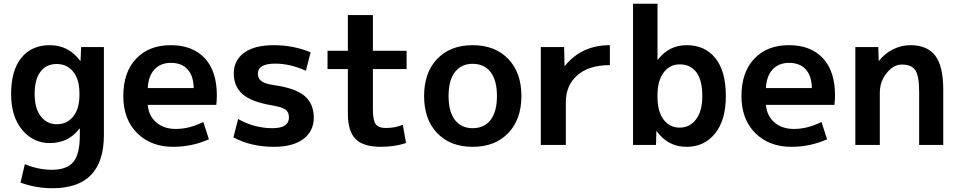

<svg xmlns="http://www.w3.org/2000/svg" viewBox="-20 -770 5095 1020"><path d="M244 -530Q344 -530 406 -447H408L411 -520H532V-53Q532 230 259 230Q169 230 89 200L112 102Q184 132 256 132Q334 132 369 91Q404 50 404 -50V-87H402Q345 -10 244 -10Q156 -10 97.5 -80.5Q39 -151 39 -270Q39 -396 93.5 -463Q148 -530 244 -530ZM164 -270Q164 -195 196.5 -152.5Q229 -110 281 -110Q336 -110 369 -151Q402 -192 402 -265V-275Q402 -348 369 -389Q336 -430 281 -430Q226 -430 195 -389Q164 -348 164 -270Z M765 -302H1009Q1008 -367 976.5 -401.5Q945 -436 888 -436Q833 -436 800.5 -401Q768 -366 765 -302ZM765 -213Q770 -154 810.5 -119.5Q851 -85 913 -85Q987 -85 1060 -122L1090 -30Q1000 10 900 10Q782 10 708.5 -63Q635 -136 635 -260Q635 -386 703 -458Q771 -530 887 -530Q1003 -530 1067.5 -461Q1132 -392 1132 -263Q1132 -238 1129 -213Z M1605 -394Q1522 -432 1442 -432Q1350 -432 1350 -378Q1350 -352 1370 -338Q1390 -324 1440 -317Q1551 -301 1599 -259.5Q1647 -218 1647 -145Q1647 -73 1591.5 -31.5Q1536 10 1435 10Q1314 10 1220 -40L1245 -138Q1330 -89 1428 -89Q1515 -89 1515 -147Q1515 -174 1497 -187.5Q1479 -201 1427 -210Q1317 -228 1269.5 -269Q1222 -310 1222 -380Q1222 -449 1276.5 -489.5Q1331 -530 1435 -530Q1539 -530 1630 -492Z M1961 -500H2140V-403H1961V-190Q1961 -131 1976 -110.5Q1991 -90 2030 -90Q2078 -90 2120 -107L2137 -10Q2075 10 2003 10Q1911 10 1869.5 -31Q1828 -72 1828 -167V-403H1720V-500H1828V-690H1961Z M2302.5 -457Q2372 -530 2491 -530Q2610 -530 2680 -457Q2750 -384 2750 -260Q2750 -136 2680 -63Q2610 10 2491 10Q2372 10 2302.5 -63Q2233 -136 2233 -260Q2233 -384 2302.5 -457ZM2491 -89Q2552 -89 2586 -132.5Q2620 -176 2620 -260Q2620 -344 2586 -387.5Q2552 -431 2491 -431Q2431 -431 2397 -387.5Q2363 -344 2363 -260Q2363 -176 2397 -132.5Q2431 -89 2491 -89Z M2853 -520H2977L2979 -420H2981Q3070 -530 3220 -530V-424Q3109 -424 3047.5 -370.5Q2986 -317 2986 -227V0H2853Z M3343 -750H3473V-453H3475Q3534 -530 3628 -530Q3725 -530 3780.5 -461Q3836 -392 3836 -260Q3836 -131 3778.5 -60.5Q3721 10 3628 10Q3528 10 3469 -73H3467L3465 0H3343ZM3711 -260Q3711 -344 3679.5 -386Q3648 -428 3591 -428Q3538 -428 3505.5 -384.5Q3473 -341 3473 -265V-255Q3473 -177 3505.5 -134.5Q3538 -92 3591 -92Q3644 -92 3677.5 -135.5Q3711 -179 3711 -260Z M4049 -302H4293Q4292 -367 4260.5 -401.5Q4229 -436 4172 -436Q4117 -436 4084.5 -401Q4052 -366 4049 -302ZM4049 -213Q4054 -154 4094.5 -119.5Q4135 -85 4197 -85Q4271 -85 4344 -122L4374 -30Q4284 10 4184 10Q4066 10 3992.5 -63Q3919 -136 3919 -260Q3919 -386 3987 -458Q4055 -530 4171 -530Q4287 -530 4351.5 -461Q4416 -392 4416 -263Q4416 -238 4413 -213Z M4524 -520H4646L4648 -447H4650Q4680 -486 4724.5 -508Q4769 -530 4816 -530Q4906 -530 4948.5 -474.5Q4991 -419 4991 -293V0H4863V-280Q4863 -366 4843 -396.5Q4823 -427 4771 -427Q4727 -427 4690.5 -382Q4654 -337 4654 -277V0H4524Z"/></svg>

Font: M PLUS 1p
Style: Bold
Weight: 700
Version: Version 1.062